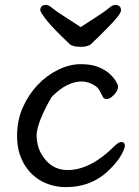

<svg xmlns="http://www.w3.org/2000/svg" viewBox="-20 -749 570 787"><path d="M311 -638Q344 -660 377 -681Q410 -702 426 -715.5Q442 -729 452 -729Q462 -729 469 -724Q476 -719 476 -706Q476 -697 456 -673Q436 -649 388 -602Q368 -583 355 -570Q342 -557 311 -557Q278 -557 266 -568Q196 -634 171 -666Q145 -700 145 -707Q145 -719 153 -725Q159 -729 169 -729Q179 -729 195 -715.5Q211 -702 244.5 -681Q278 -660 311 -638ZM449 -150Q466 -167 477 -167Q485 -167 488.5 -162.5Q492 -158 492 -152Q492 -141 477.5 -114.5Q463 -88 433 -58Q360 18 250 18Q196 18 150.5 -6.5Q105 -31 77.5 -79Q50 -127 50 -191Q50 -255 73 -307.5Q96 -360 133.5 -400Q171 -440 218.5 -463Q266 -486 310.5 -486Q355 -486 384 -474Q413 -462 430.5 -445.5Q448 -429 456 -414.5Q464 -400 464 -395Q464 -377 447 -360Q430 -343 419 -343Q406 -343 402 -351Q395 -365 388 -378Q382 -389 372 -396Q344 -415 315 -415Q254 -415 192 -352Q136 -256 130 -200Q130 -152 149 -119Q187 -52 257 -52Q351 -52 449 -150Z"/></svg>

Font: Moon Stars Kai
Style: Bold
Weight: 700
Designer: GuiWonder
Version: Version 1.101